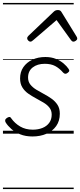

<svg xmlns="http://www.w3.org/2000/svg" viewBox="-20 -905 543 1300"><path d="M200 19Q153 19 117 4.5Q81 -10 56.5 -32Q32 -54 19 -75Q14 -83 15 -91Q16 -99 26 -106Q35 -112 42.5 -113Q50 -114 56 -104Q80 -70 116.5 -48.5Q153 -27 202 -27Q238 -27 267 -38.5Q296 -50 313 -73Q330 -96 330 -129Q330 -157 314.5 -176.5Q299 -196 274.5 -210.5Q250 -225 223 -239.5Q196 -254 171.5 -271Q147 -288 131.5 -313Q116 -338 116 -374Q116 -418 138 -450Q160 -482 198.5 -500.5Q237 -519 287 -519Q328 -519 359 -506Q390 -493 411.5 -474.5Q433 -456 444 -439Q450 -430 449 -424.5Q448 -419 437 -411Q429 -405 422 -405.5Q415 -406 408 -413Q382 -443 353.5 -458Q325 -473 283 -473Q233 -473 201.5 -448.5Q170 -424 170 -380Q170 -352 185.5 -332.5Q201 -313 225.5 -298Q250 -283 277.5 -268.5Q305 -254 329.5 -236.5Q354 -219 369.5 -195Q385 -171 385 -135Q385 -86 360.5 -51.5Q336 -17 294 1Q252 19 200 19ZM186 -623Q178 -623 171 -630.5Q164 -638 164 -645Q164 -650 166 -654Q168 -658 172 -662L343 -825Q350 -832 357 -834.5Q364 -837 372 -837Q380 -837 386 -834Q392 -831 396 -824L497 -660Q500 -655 501.5 -651.5Q503 -648 503 -644Q503 -636 494 -629.5Q485 -623 478 -623Q472 -623 468 -626Q464 -629 461 -633L363 -769L206 -634Q200 -629 195.5 -626Q191 -623 186 -623ZM0 365H479V375H0ZM0 -20H479V0H0ZM0 -505H479V-500H0ZM0 -885H479V-875H0Z"/></svg>

Font: Playwrite IS Guides
Style: Regular
Weight: 400
Designer: Veronika Burian, José Scaglione
Foundry: TypeTogether
Version: Version 1.003